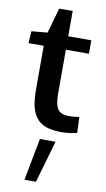

<svg xmlns="http://www.w3.org/2000/svg" viewBox="-106 -733 605 1092"><g transform="rotate(10 196.0 -186.5)"><path d="M118.2 310.1 164.6 66.9H254.9L184.6 310.1ZM279.3 7.3Q224.6 7.3 188.2 -5.6Q151.9 -18.6 131.3 -46.4Q110.8 -74.2 102.3 -112.1Q93.8 -149.9 93.8 -205.6V-459H5.9L10.7 -528.3L102.5 -536.6L143.6 -682.1L221.7 -682.6V-536.6H355V-459H221.7V-203.1Q221.7 -142.1 239.3 -116.2Q256.8 -90.3 304.2 -90.3Q332 -90.3 363.8 -95.2L367.2 -3.4Q366.2 -3.4 355.2 -1.2Q344.2 1 334.2 2.7Q324.2 4.4 308.6 5.9Q293 7.3 279.3 7.3Z"/></g></svg>

Font: Oxygen
Style: Bold
Weight: 700
Designer: vernon adams
Foundry: Vernon Adams
Version: Version 0.2.3 webfont; ttfautohint (v0.93.3-1d66) -l 8 -r 50